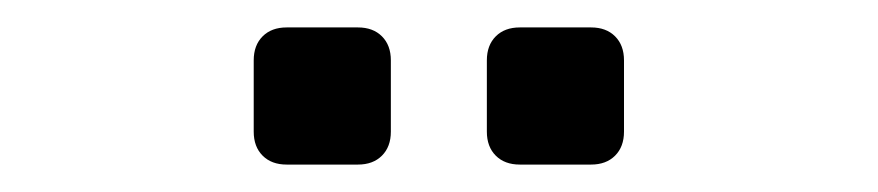

<svg xmlns="http://www.w3.org/2000/svg" viewBox="-20 -947 640 140"><path d="M241 -827H189Q178 -827 171.5 -833.5Q165 -840 165 -851V-903Q165 -914 171.5 -920.5Q178 -927 189 -927H241Q252 -927 258.5 -920.5Q265 -914 265 -903V-851Q265 -840 258.5 -833.5Q252 -827 241 -827ZM411 -827H359Q348 -827 341.5 -833.5Q335 -840 335 -851V-903Q335 -914 341.5 -920.5Q348 -927 359 -927H411Q422 -927 428.5 -920.5Q435 -914 435 -903V-851Q435 -840 428.5 -833.5Q422 -827 411 -827Z"/></svg>

Font: Shippori Gothic B2 Bold
Style: Regular
Weight: 700
Designer: FONTDASU
Foundry: FONTDASU / Google Inc. / but / Adobe
Version: Version 1.130